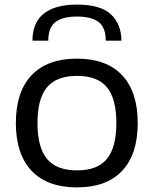

<svg xmlns="http://www.w3.org/2000/svg" viewBox="-20 -805 669 835"><path d="M121 -628Q121 -664 132 -693Q143 -722 166.5 -742.5Q190 -763 226.5 -774Q263 -785 315 -785Q418 -785 463 -742Q508 -699 508 -628H440Q440 -685 409 -709Q378 -733 315 -733Q252 -733 221 -709Q190 -685 190 -628ZM315 10Q186 10 117.5 -62Q49 -134 49 -270Q49 -406 117.5 -478Q186 -550 315 -550Q443 -550 511 -478Q579 -406 579 -270Q579 -134 511 -62Q443 10 315 10ZM315 -64Q404 -64 445 -114Q486 -164 486 -270Q486 -376 445 -425.5Q404 -475 315 -475Q226 -475 184.5 -425.5Q143 -376 143 -270Q143 -164 184.5 -114Q226 -64 315 -64Z"/></svg>

Font: Encode Sans Wide
Style: Regular
Weight: 400
Designer: Pablo Impallari, Andres Torresi
Foundry: Pablo Impallari, Andres Torresi
Version: Version 1.000; ttfautohint (v1.00) -l 8 -r 50 -G 200 -x 14 -